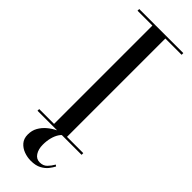

<svg xmlns="http://www.w3.org/2000/svg" viewBox="-313 -771 1001 1001"><g transform="rotate(45 188.0 -270.0)"><path d="M26 0V-12.5H135.5V-737.5H26V-750H351V-737.5H231V-12.5H351V0ZM185.5 209.5Q160 209.5 135.2 200.5Q110.5 191.5 94 172.5Q77.5 153.5 77.5 123.5Q77.5 93.5 90.5 70.5Q103.5 47.5 124.2 30Q145 12.5 169.5 0.5Q194 -11.5 217 -19L221 -12Q205.5 -3.5 194.2 13.2Q183 30 176.8 53.5Q170.5 77 170.5 105.5Q170.5 138.5 184.8 160.5Q199 182.5 224.5 182.5Q249.5 182.5 264.8 167.2Q280 152 292 131L300 137Q293 151 279.8 168Q266.5 185 243.8 197.2Q221 209.5 185.5 209.5Z"/></g></svg>

Font: Bodoni Moda 18pt
Style: Regular
Weight: 400
Designer: Owen Earl
Foundry: indestructible type
Version: Version 2.005